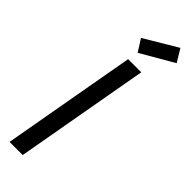

<svg xmlns="http://www.w3.org/2000/svg" viewBox="-304 -928 940 940"><g transform="rotate(45 166.0 -458.5)"><path d="M26 0H117L241 -697H150ZM332 -851 161 -752 121 -815 292 -917Z"/></g></svg>

Font: SVN-Poppins
Style: Italic
Weight: 400
Italic angle: -10°
Designer: Ninad Kale (Devanagari), Jonny Pinhorn (Latin)
Foundry: Indian Type Foundry
Version: Version 3.002 2017; ttfautohint (v1.8.3)